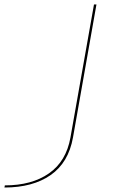

<svg xmlns="http://www.w3.org/2000/svg" viewBox="-239 -606 556 856"><path d="M-219 230 -217.5 220.5Q-97.5 220.5 -20.8 167Q56 113.5 75 7.5L180 -586H191L86.5 6.5Q66.5 119 -13.2 174.5Q-93 230 -219 230Z"/></svg>

Font: Anybody UltraExpanded Thin
Style: Italic
Weight: 100
Width: 9
Italic angle: -10°
Designer: Tyler Finck
Foundry: Etcetera Type Company
Version: Version 1.010; ttfautohint (v1.8.3) -l 8 -r 50 -G 200 -x 14 